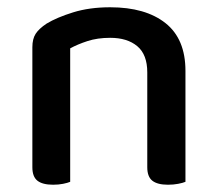

<svg xmlns="http://www.w3.org/2000/svg" viewBox="-20 -502 599 528"><path d="M385 -303Q385 -352 357.5 -375Q330 -398 283 -398Q248 -398 220.5 -389Q193 -380 173 -369V-2Q166 1 153.5 3.5Q141 6 126 6Q97 6 83 -5Q69 -16 69 -42V-372Q69 -395 78 -409Q87 -423 108 -437Q136 -454 181 -468Q226 -482 283 -482Q380 -482 435 -438.5Q490 -395 490 -307V-2Q483 1 470 3.5Q457 6 442 6Q413 6 399 -5Q385 -16 385 -42V-303Z"/></svg>

Font: Baloo 2 Latin Medium
Style: Regular
Weight: 500
Designer: Sarang Kulkarni and Ek Type
Foundry: Ek Type
Version: Version 1.001